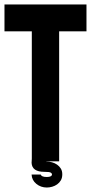

<svg xmlns="http://www.w3.org/2000/svg" viewBox="-20 -720 406 857"><path d="M122 -12V-580H0V-700H366V-580H244V0H188Q188 1 188.5 2Q189 3 189 5V1Q200 1 212.5 4.5Q225 8 235 15Q245 22 251.5 32.5Q258 43 258 58Q258 74 251.5 85Q245 96 235 103Q225 110 213 113.5Q201 117 189 117Q162 117 142 100.5Q122 84 121 59H162Q165 70 189 70Q212 70 212 58Q212 54 206.5 50.5Q201 47 178 47Q123 47 121 7Z"/></svg>

Font: Tschichold
Style: Bold
Weight: 700
Designer: Peter Wiegel
Foundry: Peter Wiegel
Version: Version 1.000; ttfautohint (v1.3)